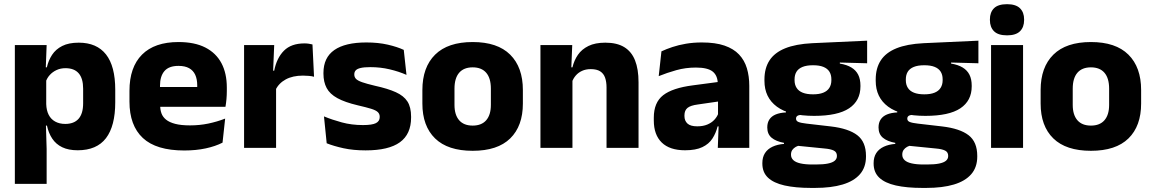

<svg xmlns="http://www.w3.org/2000/svg" viewBox="-20 -707 5509 918"><path d="M351.5 11.5Q307.5 11.5 277.5 -3Q247.5 -17.5 229.8 -44.2Q212 -71 204.5 -106.5H165L201 -209.5Q202 -179 212.8 -158Q223.5 -137 243.8 -125.8Q264 -114.5 292 -114.5Q334 -114.5 355.8 -139.2Q377.5 -164 377.5 -213V-283Q377.5 -332 356.2 -356.5Q335 -381 293 -381Q269.5 -381 250.2 -372Q231 -363 217.8 -348.2Q204.5 -333.5 198.5 -314.5L163.5 -385H204Q211.5 -418 229 -444.8Q246.5 -471.5 277.5 -487.2Q308.5 -503 356.5 -503Q442.5 -503 486.8 -446.8Q531 -390.5 531 -278V-218Q531 -104.5 486.8 -46.5Q442.5 11.5 351.5 11.5ZM203 172H51V-491.5H203L198 -359L201 -341.5V-152.5L199 -126.5L203 5Z M861 12.5Q727 12.5 663 -47.2Q599 -107 599 -221.5V-272.5Q599 -385.5 659 -445.8Q719 -506 833.5 -506Q910.5 -506 961.8 -479.8Q1013 -453.5 1038.8 -405Q1064.5 -356.5 1064.5 -288.5V-272Q1064.5 -253 1062.8 -233.2Q1061 -213.5 1058 -196.5H920Q922 -225.5 922.5 -251.2Q923 -277 923 -298Q923 -328.5 913.5 -349.2Q904 -370 884.2 -381Q864.5 -392 833.5 -392Q787.5 -392 766.2 -367.2Q745 -342.5 745 -297V-252L746 -235.5V-200.5Q746 -181.5 752.2 -164.5Q758.5 -147.5 774.2 -134.8Q790 -122 817.8 -114.8Q845.5 -107.5 888.5 -107.5Q934 -107.5 976 -116.2Q1018 -125 1056.5 -140L1044 -25Q1010 -7.5 963.5 2.5Q917 12.5 861 12.5ZM1027 -196.5H680V-291H1027Z M1297 -276 1255 -369H1291Q1303 -430 1337.8 -464.8Q1372.5 -499.5 1436 -499.5Q1447 -499.5 1456.2 -498Q1465.5 -496.5 1474 -494.5L1481.5 -340Q1471 -343 1457 -344.2Q1443 -345.5 1428.5 -345.5Q1379.5 -345.5 1346 -327.2Q1312.5 -309 1297 -276ZM1300 0H1147V-491.5H1291L1284.5 -334.5L1300 -332.5Z M1728 12Q1669.5 12 1622.5 1.8Q1575.5 -8.5 1542 -22L1529 -150.5Q1567.5 -134.5 1614.2 -121.8Q1661 -109 1715.5 -109Q1759 -109 1777.2 -118.2Q1795.5 -127.5 1795.5 -147V-149Q1795.5 -162.5 1786.2 -171.2Q1777 -180 1754.2 -187Q1731.5 -194 1690.5 -203.5Q1629 -218 1593 -237.8Q1557 -257.5 1541.8 -286.2Q1526.5 -315 1526.5 -354.5V-358.5Q1526.5 -431.5 1578.5 -467.8Q1630.5 -504 1731.5 -504Q1788.5 -504 1834 -493.5Q1879.5 -483 1910.5 -468.5L1923.5 -349Q1887.5 -365 1843.2 -375.5Q1799 -386 1750.5 -386Q1721 -386 1704.2 -382Q1687.5 -378 1680.8 -370.5Q1674 -363 1674 -352V-350.5Q1674 -338.5 1682 -330Q1690 -321.5 1711.2 -314Q1732.5 -306.5 1772.5 -297Q1834.5 -283.5 1872.5 -266.2Q1910.5 -249 1928 -221.8Q1945.5 -194.5 1945.5 -149.5V-145Q1945.5 -65.5 1892 -26.8Q1838.5 12 1728 12Z M2240 14Q2121 14 2060.2 -45.2Q1999.5 -104.5 1999.5 -212V-276.5Q1999.5 -385.5 2060.5 -445.8Q2121.5 -506 2240 -506Q2358.5 -506 2419.2 -445.8Q2480 -385.5 2480 -276.5V-212Q2480 -104.5 2419.5 -45.2Q2359 14 2240 14ZM2240 -106.5Q2282.5 -106.5 2304.8 -132.2Q2327 -158 2327 -205.5V-283Q2327 -333 2304.8 -359Q2282.5 -385 2240 -385Q2197.5 -385 2175.2 -359Q2153 -333 2153 -283V-205.5Q2153 -158 2175.2 -132.2Q2197.5 -106.5 2240 -106.5Z M3033 0H2880V-289Q2880 -316 2873 -335.8Q2866 -355.5 2849.5 -366Q2833 -376.5 2804.5 -376.5Q2781 -376.5 2763 -368.2Q2745 -360 2732.8 -345.8Q2720.5 -331.5 2714.5 -313.5L2691 -385H2717Q2725 -418.5 2743.2 -445Q2761.5 -471.5 2793.5 -487.2Q2825.5 -503 2874.5 -503Q2929.5 -503 2964.5 -481.8Q2999.5 -460.5 3016.2 -418.5Q3033 -376.5 3033 -313.5ZM2717 0H2564V-491.5H2716L2711 -368.5L2717 -354Z M3562.5 0H3412L3416.5 -123L3413 -130.5V-284L3412 -304Q3412 -345 3388 -364.5Q3364 -384 3307.5 -384Q3258 -384 3213.5 -371.5Q3169 -359 3129.5 -343L3142.5 -461.5Q3166 -472.5 3195.2 -482.2Q3224.5 -492 3260 -498Q3295.5 -504 3336 -504Q3400.5 -504 3444 -489Q3487.5 -474 3513.5 -446.5Q3539.5 -419 3551 -380.8Q3562.5 -342.5 3562.5 -296.5ZM3255.5 11.5Q3182 11.5 3144 -25.5Q3106 -62.5 3106 -131V-144.5Q3106 -217 3150.8 -251.8Q3195.5 -286.5 3293 -299L3425 -316.5L3434 -224.5L3317 -207.5Q3281.5 -203 3267 -191Q3252.5 -179 3252.5 -155.5V-152Q3252.5 -129.5 3267 -116.2Q3281.5 -103 3313.5 -103Q3341.5 -103 3361.8 -111.5Q3382 -120 3395 -133.8Q3408 -147.5 3414.5 -164.5L3436 -102.5H3411Q3403 -70.5 3386.2 -44.5Q3369.5 -18.5 3338 -3.5Q3306.5 11.5 3255.5 11.5Z M3872.5 -153Q3754 -153 3694.5 -197Q3635 -241 3635 -320.5V-327Q3635 -381 3659.2 -418.2Q3683.5 -455.5 3734 -476Q3784.5 -496.5 3863.5 -500.5L4126 -512.5V-404.5L3995.5 -408V-403Q4029 -397.5 4050.8 -384.2Q4072.5 -371 4083.2 -349.8Q4094 -328.5 4094 -297.5V-294Q4094 -225.5 4039.8 -189.2Q3985.5 -153 3872.5 -153ZM3865 79.5H3880Q3916 79.5 3938.2 75Q3960.5 70.5 3971 61.5Q3981.5 52.5 3981.5 39V38Q3981.5 20.5 3966.8 13Q3952 5.5 3922.5 3L3777.5 -11.5L3811 -13.5Q3796 -11 3785.2 -5Q3774.5 1 3768.2 10Q3762 19 3762 32V33Q3762 48 3773 58.5Q3784 69 3806.8 74.2Q3829.5 79.5 3865 79.5ZM3876.5 191.5H3857.5Q3783.5 191.5 3731.2 179.8Q3679 168 3652 142.5Q3625 117 3625 75V73Q3625 44.5 3637.5 25Q3650 5.5 3673.5 -5.5Q3697 -16.5 3728.5 -19V-24Q3690 -31 3669.2 -48.5Q3648.5 -66 3648.5 -97.5V-98Q3648.5 -120.5 3658.8 -136Q3669 -151.5 3689 -159.8Q3709 -168 3738 -169.5V-186L3851 -157.5L3818 -158Q3800.5 -158 3793.2 -153.5Q3786 -149 3786 -140V-139.5Q3786 -128.5 3797.8 -123.8Q3809.5 -119 3836 -116L3952.5 -102.5Q4037.5 -92.5 4079 -60.5Q4120.5 -28.5 4120.5 38.5V41.5Q4120.5 92.5 4091.8 125.8Q4063 159 4008.8 175.2Q3954.5 191.5 3876.5 191.5ZM3867.5 -256Q3897 -256 3916.2 -263.8Q3935.5 -271.5 3945.2 -286.8Q3955 -302 3955 -323.5V-328Q3955 -349.5 3945.5 -364.5Q3936 -379.5 3916.8 -387.2Q3897.5 -395 3867.5 -395H3867Q3836.5 -395 3817 -387Q3797.5 -379 3788.2 -364Q3779 -349 3779 -327.5V-323.5Q3779 -302 3788.8 -286.8Q3798.5 -271.5 3818 -263.8Q3837.5 -256 3867.5 -256Z M4404.5 -153Q4286 -153 4226.5 -197Q4167 -241 4167 -320.5V-327Q4167 -381 4191.2 -418.2Q4215.5 -455.5 4266 -476Q4316.5 -496.5 4395.5 -500.5L4658 -512.5V-404.5L4527.5 -408V-403Q4561 -397.5 4582.8 -384.2Q4604.5 -371 4615.2 -349.8Q4626 -328.5 4626 -297.5V-294Q4626 -225.5 4571.8 -189.2Q4517.5 -153 4404.5 -153ZM4397 79.5H4412Q4448 79.5 4470.2 75Q4492.5 70.5 4503 61.5Q4513.5 52.5 4513.5 39V38Q4513.5 20.5 4498.8 13Q4484 5.5 4454.5 3L4309.5 -11.5L4343 -13.5Q4328 -11 4317.2 -5Q4306.5 1 4300.2 10Q4294 19 4294 32V33Q4294 48 4305 58.5Q4316 69 4338.8 74.2Q4361.5 79.5 4397 79.5ZM4408.5 191.5H4389.5Q4315.5 191.5 4263.2 179.8Q4211 168 4184 142.5Q4157 117 4157 75V73Q4157 44.5 4169.5 25Q4182 5.5 4205.5 -5.5Q4229 -16.5 4260.5 -19V-24Q4222 -31 4201.2 -48.5Q4180.5 -66 4180.5 -97.5V-98Q4180.5 -120.5 4190.8 -136Q4201 -151.5 4221 -159.8Q4241 -168 4270 -169.5V-186L4383 -157.5L4350 -158Q4332.5 -158 4325.2 -153.5Q4318 -149 4318 -140V-139.5Q4318 -128.5 4329.8 -123.8Q4341.5 -119 4368 -116L4484.5 -102.5Q4569.5 -92.5 4611 -60.5Q4652.5 -28.5 4652.5 38.5V41.5Q4652.5 92.5 4623.8 125.8Q4595 159 4540.8 175.2Q4486.5 191.5 4408.5 191.5ZM4399.5 -256Q4429 -256 4448.2 -263.8Q4467.5 -271.5 4477.2 -286.8Q4487 -302 4487 -323.5V-328Q4487 -349.5 4477.5 -364.5Q4468 -379.5 4448.8 -387.2Q4429.5 -395 4399.5 -395H4399Q4368.5 -395 4349 -387Q4329.5 -379 4320.2 -364Q4311 -349 4311 -327.5V-323.5Q4311 -302 4320.8 -286.8Q4330.5 -271.5 4350 -263.8Q4369.5 -256 4399.5 -256Z M4871.5 0H4718.5V-491.5H4871.5ZM4795 -538Q4752 -538 4732.5 -557.8Q4713 -577.5 4713 -611V-614.5Q4713 -648 4732.5 -667.5Q4752 -687 4795 -687Q4837 -687 4856.8 -667.5Q4876.5 -648 4876.5 -614.5V-611Q4876.5 -577 4856.8 -557.5Q4837 -538 4795 -538Z M5196 14Q5077 14 5016.2 -45.2Q4955.5 -104.5 4955.5 -212V-276.5Q4955.5 -385.5 5016.5 -445.8Q5077.5 -506 5196 -506Q5314.5 -506 5375.2 -445.8Q5436 -385.5 5436 -276.5V-212Q5436 -104.5 5375.5 -45.2Q5315 14 5196 14ZM5196 -106.5Q5238.5 -106.5 5260.8 -132.2Q5283 -158 5283 -205.5V-283Q5283 -333 5260.8 -359Q5238.5 -385 5196 -385Q5153.5 -385 5131.2 -359Q5109 -333 5109 -283V-205.5Q5109 -158 5131.2 -132.2Q5153.5 -106.5 5196 -106.5Z"/></svg>

Font: Anek Devanagari Medium
Style: Bold
Weight: 700
Version: Version 1.003